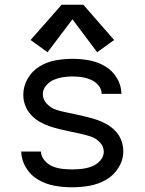

<svg xmlns="http://www.w3.org/2000/svg" viewBox="-20 -788 616 816"><path d="M182 -566 288 -706 393 -566 465 -618 334 -768H242L110 -618ZM286 8Q324 8 360.5 1.5Q397 -5 430 -23.5Q463 -42 483.5 -75Q504 -108 504 -145Q504 -168 496 -190Q488 -212 472.5 -229Q457 -246 437 -258Q417 -270 395.5 -277.5Q374 -285 351.5 -290.5Q329 -296 306.5 -301Q284 -306 261.5 -310.5Q239 -315 217.5 -322Q196 -329 179 -347Q162 -365 162 -388Q162 -408 176 -424.5Q190 -441 209 -449Q228 -457 248 -460Q268 -463 288 -463Q308 -463 328 -460Q348 -457 366.5 -449Q385 -441 398.5 -425Q412 -409 412 -389H496Q496 -424 477 -456Q458 -488 426.5 -506.5Q395 -525 359.5 -531.5Q324 -538 288 -538Q252 -538 216 -531.5Q180 -525 148.5 -506Q117 -487 98 -454.5Q79 -422 79 -385Q79 -362 87 -340.5Q95 -319 110.5 -301.5Q126 -284 146 -272Q166 -260 187.5 -252.5Q209 -245 231.5 -239.5Q254 -234 276 -229.5Q298 -225 320.5 -220Q343 -215 365 -208Q387 -201 404 -183.5Q421 -166 421 -143Q421 -122 405.5 -105Q390 -88 370 -80.5Q350 -73 329 -70.5Q308 -68 286 -68Q265 -68 244 -70.5Q223 -73 203.5 -81Q184 -89 169.5 -106Q155 -123 154 -144H70Q71 -107 91 -74.5Q111 -42 143.5 -23.5Q176 -5 212.5 1.5Q249 8 286 8Z"/></svg>

Font: Iosevka SS01 Extended
Style: Regular
Weight: 400
Width: 7
Monospace: yes
Designer: Belleve Invis
Foundry: Belleve Invis
Version: Version 3.4.7; ttfautohint (v1.8.3)